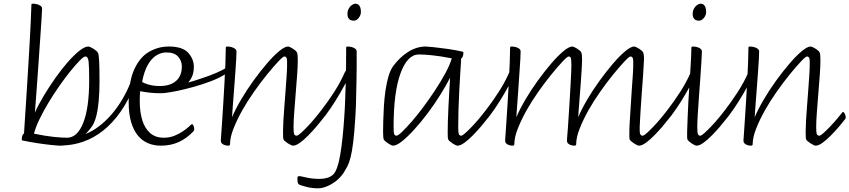

<svg xmlns="http://www.w3.org/2000/svg" viewBox="-20 -776 4601 1040"><path d="M307 13Q294 13 259.5 9.5Q225 6 182.5 -0.5Q140 -7 102 -15Q101 -15 99.5 -16Q98 -17 98 -21Q98 -35 102 -43.5Q106 -52 110 -52Q112 -85 115 -130.5Q118 -176 121.5 -229.5Q125 -283 128.5 -341Q132 -399 135.5 -457Q139 -515 142 -569Q145 -623 147 -669Q149 -715 150 -748Q150 -752 151.5 -754Q153 -756 159 -756Q170 -756 181 -753Q192 -750 200 -744Q208 -738 208 -729Q208 -719 205.5 -682Q203 -645 199.5 -591Q196 -537 191.5 -475.5Q187 -414 183 -354Q179 -294 175 -244.5Q171 -195 169 -166Q188 -209 217.5 -258Q247 -307 280.5 -354.5Q314 -402 347.5 -440Q381 -478 410 -501Q439 -524 458 -524Q463 -524 470.5 -520.5Q478 -517 486 -512Q494 -507 500.5 -501.5Q507 -496 510 -491Q515 -484 517 -448Q519 -412 519 -333Q519 -310 518 -283Q517 -256 514.5 -228.5Q512 -201 507.5 -175Q503 -149 496 -128.5Q489 -108 480 -94Q457 -61 429.5 -37Q402 -13 371.5 0Q341 13 307 13ZM343 -30Q399 -30 431 -111Q463 -192 463 -341Q463 -414 460 -442Q457 -470 442 -470Q434 -470 413 -449Q392 -428 363.5 -393Q335 -358 304 -314Q273 -270 244.5 -223Q216 -176 194.5 -131.5Q173 -87 164 -52Q227 -39 271 -34.5Q315 -30 343 -30Z M324 -17Q351 -22 376 -28.5Q401 -35 423 -42.5Q445 -50 463 -59Q481 -68 495 -77Q563 -122 616 -197Q669 -272 700 -364Q702 -370 704.5 -364Q707 -358 709 -348Q711 -341 711.5 -333.5Q712 -326 711 -322Q679 -236 634.5 -172.5Q590 -109 538 -68Q486 -27 428 -7.5Q370 12 311 12Q293 12 291 6Q289 0 298.5 -7.5Q308 -15 324 -17Z M851 13Q814 13 782.5 0Q751 -13 727.5 -41Q704 -69 690.5 -114Q677 -159 677 -222Q677 -336 708 -402Q739 -468 788.5 -496Q838 -524 894 -524Q968 -524 999 -490.5Q1030 -457 1030 -413Q1030 -375 1013.5 -348Q997 -321 969.5 -304Q942 -287 910 -279Q878 -271 847 -271Q816 -271 787.5 -274.5Q759 -278 739 -282Q738 -277 737.5 -259Q737 -241 737 -227Q737 -170 750.5 -125.5Q764 -81 793 -55.5Q822 -30 867 -30Q898 -30 924.5 -40.5Q951 -51 971 -65Q991 -79 1001 -88Q1011 -97 1014 -100Q1017 -103 1020 -103Q1025 -103 1028.5 -94.5Q1032 -86 1032 -77Q1032 -73 1031 -70Q1030 -67 1025 -62Q993 -28 950 -7.5Q907 13 851 13ZM750 -333Q754 -327 782.5 -318.5Q811 -310 845 -310Q884 -310 910.5 -322.5Q937 -335 951 -358.5Q965 -382 965 -416Q965 -446 945 -469Q925 -492 881 -492Q852 -492 825.5 -475Q799 -458 779.5 -422.5Q760 -387 750 -333Z M883 -274Q875 -273 872 -282.5Q869 -292 875 -301.5Q881 -311 898 -311Q920 -311 956 -318.5Q992 -326 1033.5 -339Q1075 -352 1114.5 -366.5Q1154 -381 1183 -396Q1212 -411 1221 -422Q1232 -423 1233 -417Q1234 -411 1228.5 -403Q1223 -395 1215.5 -387Q1208 -379 1202 -375Q1169 -354 1123.5 -336.5Q1078 -319 1031 -306Q984 -293 944.5 -284.5Q905 -276 883 -274Z M1216 13Q1207 13 1197.5 10Q1188 7 1182 1Q1176 -5 1176 -14Q1176 -15 1178 -43Q1180 -71 1183 -116.5Q1186 -162 1189.5 -217.5Q1193 -273 1196 -329Q1199 -385 1201 -434Q1203 -483 1203 -516Q1203 -520 1204.5 -522Q1206 -524 1211 -524Q1222 -524 1233.5 -521Q1245 -518 1253 -512Q1261 -506 1261 -497Q1261 -486 1259.5 -456Q1258 -426 1255 -387Q1252 -348 1249 -306Q1246 -264 1243 -227.5Q1240 -191 1238.5 -167.5Q1237 -144 1237 -141Q1255 -184 1285.5 -236Q1316 -288 1352.5 -338.5Q1389 -389 1425 -431Q1461 -473 1491.5 -498.5Q1522 -524 1540 -524Q1544 -524 1551.5 -520.5Q1559 -517 1567 -512Q1575 -507 1581 -501.5Q1587 -496 1589 -491Q1591 -487 1592 -476Q1593 -465 1593 -448Q1593 -419 1589.5 -370.5Q1586 -322 1581.5 -267.5Q1577 -213 1573.5 -165Q1570 -117 1570 -89Q1570 -58 1573.5 -49.5Q1577 -41 1587 -41Q1594 -41 1610.5 -56Q1627 -71 1647 -92Q1667 -113 1684 -133.5Q1701 -154 1709 -164Q1711 -166 1712.5 -168Q1714 -170 1716 -170Q1719 -170 1724.5 -160.5Q1730 -151 1730 -141Q1730 -138 1729.5 -135.5Q1729 -133 1727 -131Q1715 -115 1694.5 -91Q1674 -67 1650.5 -43Q1627 -19 1605 -3Q1583 13 1567 13Q1563 13 1555.5 9.5Q1548 6 1539.5 0.5Q1531 -5 1524.5 -10.5Q1518 -16 1516 -20Q1514 -25 1513.5 -35.5Q1513 -46 1513 -63Q1513 -86 1515 -122.5Q1517 -159 1520.5 -202Q1524 -245 1527 -287.5Q1530 -330 1532.5 -365.5Q1535 -401 1535 -422Q1536 -453 1532.5 -461.5Q1529 -470 1520 -470Q1513 -470 1487.5 -443Q1462 -416 1426.5 -372.5Q1391 -329 1355 -277.5Q1319 -226 1292 -178Q1264 -128 1245 -80Q1226 -32 1226 5Q1226 9 1223.5 11Q1221 13 1216 13Z M1673 -82Q1666 -79 1662 -81Q1658 -83 1657.5 -88Q1657 -93 1660.5 -100.5Q1664 -108 1671 -116Q1691 -141 1723.5 -183Q1756 -225 1790 -277.5Q1824 -330 1848 -385Q1854 -397 1858.5 -388.5Q1863 -380 1864.5 -365Q1866 -350 1861 -341Q1845 -311 1821.5 -270.5Q1798 -230 1771 -190Q1744 -150 1718.5 -120.5Q1693 -91 1673 -82Z M1703 244Q1669 244 1639 236Q1609 228 1601 224Q1595 221 1593 213.5Q1591 206 1591 192Q1591 182 1593.5 180Q1596 178 1602 178Q1607 178 1639.5 185.5Q1672 193 1712 193Q1734 193 1753.5 187Q1773 181 1786 168Q1797 157 1806.5 130Q1816 103 1823 62Q1830 21 1835.5 -31.5Q1841 -84 1845 -146Q1848 -187 1849.5 -231Q1851 -275 1852.5 -321.5Q1854 -368 1854.5 -417Q1855 -466 1855 -516Q1855 -520 1856.5 -522Q1858 -524 1863 -524Q1874 -524 1885.5 -521Q1897 -518 1904.5 -512Q1912 -506 1912 -497Q1912 -455 1912 -415.5Q1912 -376 1911 -340Q1910 -304 1909.5 -270Q1909 -236 1908 -205.5Q1907 -175 1905 -146Q1900 -61 1893.5 -8Q1887 45 1879 76Q1871 107 1861.5 125Q1852 143 1842 159Q1825 185 1800 204.5Q1775 224 1749.5 234Q1724 244 1703 244ZM1896 -664Q1886 -664 1878.5 -667.5Q1871 -671 1866.5 -679Q1862 -687 1862 -699Q1862 -716 1868.5 -728.5Q1875 -741 1885.5 -748.5Q1896 -756 1906 -756Q1914 -756 1920.5 -751.5Q1927 -747 1931 -737Q1935 -727 1935 -710Q1935 -700 1929.5 -689Q1924 -678 1915 -671Q1906 -664 1896 -664Z M2109 13Q2105 13 2097.5 9.5Q2090 6 2082 0.5Q2074 -5 2067.5 -10.5Q2061 -16 2059 -20Q2055 -28 2055 -63Q2055 -86 2056 -122.5Q2057 -159 2059.5 -201.5Q2062 -244 2068 -285.5Q2074 -327 2084 -361.5Q2094 -396 2109 -417Q2146 -467 2191.5 -495.5Q2237 -524 2287 -524Q2296 -524 2329 -520.5Q2362 -517 2405 -511Q2448 -505 2486 -496Q2487 -496 2488.5 -495Q2490 -494 2490 -490Q2490 -477 2486 -468.5Q2482 -460 2478 -460Q2478 -457 2476.5 -432.5Q2475 -408 2472.5 -368.5Q2470 -329 2467.5 -281Q2465 -233 2463.5 -183Q2462 -133 2462 -89Q2462 -58 2465.5 -49.5Q2469 -41 2478 -41Q2485 -41 2501.5 -56Q2518 -71 2538 -92Q2558 -113 2575 -133.5Q2592 -154 2600 -164Q2602 -166 2603.5 -168Q2605 -170 2607 -170Q2610 -170 2615.5 -160.5Q2621 -151 2621 -141Q2621 -138 2620.5 -135.5Q2620 -133 2618 -131Q2606 -115 2585.5 -91Q2565 -67 2541.5 -43Q2518 -19 2496 -3Q2474 13 2458 13Q2454 13 2446.5 9.5Q2439 6 2431 0.5Q2423 -5 2416.5 -10.5Q2410 -16 2408 -20Q2406 -25 2405.5 -35.5Q2405 -46 2405 -63Q2405 -85 2406 -120Q2407 -155 2409 -196Q2411 -237 2413.5 -278.5Q2416 -320 2418 -355Q2396 -312 2364.5 -261.5Q2333 -211 2296.5 -162.5Q2260 -114 2224 -74.5Q2188 -35 2158 -11Q2128 13 2109 13ZM2128 -41Q2136 -41 2158 -62Q2180 -83 2210.5 -118Q2241 -153 2274 -197.5Q2307 -242 2338 -289Q2369 -336 2393 -380.5Q2417 -425 2427 -460Q2365 -472 2321.5 -476.5Q2278 -481 2249 -481Q2187 -481 2149.5 -379Q2112 -277 2112 -89Q2112 -58 2115.5 -49.5Q2119 -41 2128 -41Z M2564 -82Q2557 -79 2553 -81Q2549 -83 2548.5 -88Q2548 -93 2551.5 -100.5Q2555 -108 2562 -116Q2582 -141 2614.5 -183Q2647 -225 2681 -277.5Q2715 -330 2739 -385Q2745 -397 2749.5 -388.5Q2754 -380 2755.5 -365Q2757 -350 2752 -341Q2736 -311 2712.5 -270.5Q2689 -230 2662 -190Q2635 -150 2609.5 -120.5Q2584 -91 2564 -82Z M2756 13Q2747 13 2737.5 10Q2728 7 2722 1Q2716 -5 2716 -14Q2716 -15 2718 -43Q2720 -71 2723 -116.5Q2726 -162 2729.5 -217.5Q2733 -273 2736 -329Q2739 -385 2741 -434Q2743 -483 2743 -516Q2743 -520 2744.5 -522Q2746 -524 2751 -524Q2762 -524 2773.5 -521Q2785 -518 2792.5 -512Q2800 -506 2800 -497Q2800 -486 2798.5 -456Q2797 -426 2794 -387Q2791 -348 2788.5 -306Q2786 -264 2783 -227.5Q2780 -191 2778.5 -167.5Q2777 -144 2777 -141Q2795 -184 2825.5 -236Q2856 -288 2892.5 -338.5Q2929 -389 2965 -431Q3001 -473 3031.5 -498.5Q3062 -524 3080 -524Q3084 -524 3091.5 -520.5Q3099 -517 3107 -512Q3115 -507 3121 -501.5Q3127 -496 3129 -491Q3131 -487 3132 -476Q3133 -465 3133 -448Q3133 -438 3131 -405Q3129 -372 3126 -329Q3123 -286 3119.5 -244Q3116 -202 3114 -173Q3112 -144 3112 -141Q3130 -184 3160.5 -236Q3191 -288 3227.5 -338.5Q3264 -389 3300 -431Q3336 -473 3366.5 -498.5Q3397 -524 3415 -524Q3419 -524 3426.5 -520.5Q3434 -517 3442 -512Q3450 -507 3456 -501.5Q3462 -496 3464 -491Q3466 -487 3467.5 -476Q3469 -465 3468 -448Q3467 -419 3463.5 -370.5Q3460 -322 3456 -267.5Q3452 -213 3449 -165Q3446 -117 3445 -89Q3444 -58 3448 -49.5Q3452 -41 3461 -41Q3468 -41 3484.5 -56Q3501 -71 3521 -92Q3541 -113 3558 -133.5Q3575 -154 3583 -164Q3585 -166 3586.5 -168Q3588 -170 3590 -170Q3593 -170 3598.5 -160.5Q3604 -151 3604 -141Q3604 -138 3603.5 -135.5Q3603 -133 3601 -131Q3589 -115 3568.5 -91Q3548 -67 3524.5 -43Q3501 -19 3479 -3Q3457 13 3441 13Q3437 13 3429.5 9.5Q3422 6 3414 0.5Q3406 -5 3399.5 -10.5Q3393 -16 3391 -20Q3389 -25 3389 -35.5Q3389 -46 3389 -63Q3389 -86 3391.5 -122.5Q3394 -159 3396.5 -202Q3399 -245 3402 -287.5Q3405 -330 3407.5 -365.5Q3410 -401 3410 -422Q3411 -453 3407.5 -461.5Q3404 -470 3395 -470Q3388 -470 3362.5 -443Q3337 -416 3301.5 -372.5Q3266 -329 3230 -277.5Q3194 -226 3167 -178Q3139 -128 3120 -80Q3101 -32 3101 5Q3101 9 3098.5 11Q3096 13 3091 13Q3082 13 3072.5 10Q3063 7 3057 1Q3051 -5 3051 -14Q3051 -18 3052.5 -38.5Q3054 -59 3056 -81Q3058 -103 3058 -112Q3060 -144 3062.5 -180.5Q3065 -217 3067 -254Q3069 -291 3071 -324Q3073 -357 3074 -383Q3075 -409 3075 -422Q3075 -453 3072 -461.5Q3069 -470 3060 -470Q3053 -470 3027.5 -443Q3002 -416 2966.5 -372.5Q2931 -329 2895 -277.5Q2859 -226 2832 -178Q2804 -128 2785 -80Q2766 -32 2766 5Q2766 9 2763.5 11Q2761 13 2756 13Z M3547 -82Q3540 -79 3536 -81Q3532 -83 3531.5 -88Q3531 -93 3534.5 -100.5Q3538 -108 3545 -116Q3565 -141 3597.5 -183Q3630 -225 3664 -277.5Q3698 -330 3722 -385Q3728 -397 3732.5 -388.5Q3737 -380 3738.5 -365Q3740 -350 3735 -341Q3719 -311 3695.5 -270.5Q3672 -230 3645 -190Q3618 -150 3592.5 -120.5Q3567 -91 3547 -82Z M3753 13Q3749 13 3741.5 9.5Q3734 6 3726 0.5Q3718 -5 3712 -10.5Q3706 -16 3704 -20Q3702 -25 3702 -35.5Q3702 -46 3702 -63Q3703 -95 3704.5 -136Q3706 -177 3708.5 -222Q3711 -267 3714 -311.5Q3717 -356 3719.5 -396.5Q3722 -437 3723.5 -468Q3725 -499 3725 -516Q3725 -520 3726.5 -522Q3728 -524 3733 -524Q3744 -524 3755.5 -521Q3767 -518 3774.5 -512Q3782 -506 3782 -497Q3782 -483 3779.5 -444.5Q3777 -406 3773.5 -355Q3770 -304 3766 -251.5Q3762 -199 3759.5 -155.5Q3757 -112 3757 -89Q3757 -58 3760.5 -49.5Q3764 -41 3773 -41Q3780 -41 3796.5 -56Q3813 -71 3833 -92Q3853 -113 3870 -133.5Q3887 -154 3895 -164Q3897 -166 3898.5 -168Q3900 -170 3902 -170Q3905 -170 3910.5 -160.5Q3916 -151 3916 -141Q3916 -138 3915.5 -135.5Q3915 -133 3913 -131Q3901 -115 3880.5 -91Q3860 -67 3836.5 -43Q3813 -19 3791 -3Q3769 13 3753 13ZM3766 -664Q3756 -664 3748.5 -667.5Q3741 -671 3736.5 -679Q3732 -687 3732 -699Q3732 -716 3738.5 -728.5Q3745 -741 3755.5 -748.5Q3766 -756 3776 -756Q3784 -756 3790.5 -751.5Q3797 -747 3801 -737Q3805 -727 3805 -710Q3805 -700 3799.5 -689Q3794 -678 3785 -671Q3776 -664 3766 -664Z M3859 -82Q3852 -79 3848 -81Q3844 -83 3843.5 -88Q3843 -93 3846.5 -100.5Q3850 -108 3857 -116Q3877 -141 3909.5 -183Q3942 -225 3976 -277.5Q4010 -330 4034 -385Q4040 -397 4044.5 -388.5Q4049 -380 4050.5 -365Q4052 -350 4047 -341Q4031 -311 4007.5 -270.5Q3984 -230 3957 -190Q3930 -150 3904.5 -120.5Q3879 -91 3859 -82Z M4047 13Q4038 13 4028.5 10Q4019 7 4013 1Q4007 -5 4007 -14Q4007 -15 4009 -43Q4011 -71 4014 -116.5Q4017 -162 4020.5 -217.5Q4024 -273 4027 -329Q4030 -385 4032 -434Q4034 -483 4034 -516Q4034 -520 4035.5 -522Q4037 -524 4042 -524Q4053 -524 4064.5 -521Q4076 -518 4084 -512Q4092 -506 4092 -497Q4092 -486 4090.5 -456Q4089 -426 4086 -387Q4083 -348 4080 -306Q4077 -264 4074 -227.5Q4071 -191 4069.5 -167.5Q4068 -144 4068 -141Q4086 -184 4116.5 -236Q4147 -288 4183.5 -338.5Q4220 -389 4256 -431Q4292 -473 4322.5 -498.5Q4353 -524 4371 -524Q4375 -524 4382.5 -520.5Q4390 -517 4398 -512Q4406 -507 4412 -501.5Q4418 -496 4420 -491Q4422 -487 4423 -476Q4424 -465 4424 -448Q4424 -419 4420.5 -370.5Q4417 -322 4412.5 -267.5Q4408 -213 4404.5 -165Q4401 -117 4401 -89Q4401 -58 4404.5 -49.5Q4408 -41 4418 -41Q4425 -41 4441.5 -56Q4458 -71 4478 -92Q4498 -113 4515 -133.5Q4532 -154 4540 -164Q4542 -166 4543.5 -168Q4545 -170 4547 -170Q4550 -170 4555.5 -160.5Q4561 -151 4561 -141Q4561 -138 4560.5 -135.5Q4560 -133 4558 -131Q4546 -115 4525.5 -91Q4505 -67 4481.5 -43Q4458 -19 4436 -3Q4414 13 4398 13Q4394 13 4386.5 9.5Q4379 6 4370.5 0.5Q4362 -5 4355.5 -10.5Q4349 -16 4347 -20Q4345 -25 4344.5 -35.5Q4344 -46 4344 -63Q4344 -86 4346 -122.5Q4348 -159 4351.5 -202Q4355 -245 4358 -287.5Q4361 -330 4363.5 -365.5Q4366 -401 4366 -422Q4367 -453 4363.5 -461.5Q4360 -470 4351 -470Q4344 -470 4318.5 -443Q4293 -416 4257.5 -372.5Q4222 -329 4186 -277.5Q4150 -226 4123 -178Q4095 -128 4076 -80Q4057 -32 4057 5Q4057 9 4054.5 11Q4052 13 4047 13Z"/></svg>

Font: Briem Hand Thin
Style: Regular
Weight: 100
Designer: Gunnlaugur SE Briem, Eben Sorkin
Foundry: Sorkin Type Co.
Version: Version 1.003